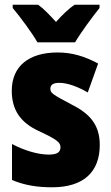

<svg xmlns="http://www.w3.org/2000/svg" viewBox="-20 -786 472 816"><path d="M139 -606H299C323 -647 373 -715 403 -752V-766H297C272 -749 247 -725 218 -693C189 -724 167 -748 142 -766H34V-752C63 -718 118 -644 139 -606ZM404 -170C404 -259 358 -305 282 -343C205 -384 194 -390 194 -409C194 -426 207 -434 232 -434C268 -434 314 -416 353 -393L397 -516C339 -547 286 -563 225 -563C103 -563 30 -505 30 -400C30 -318 68 -265 143 -230C225 -192 237 -180 237 -160C237 -138 221 -129 187 -129C139 -129 80 -148 31 -174V-21C86 2 140 10 201 10C335 10 404 -55 404 -170Z"/></svg>

Font: Noto Sans Sinhala Condensed Black
Style: Regular
Weight: 900
Width: 3
Designer: Jelle Bosma - Monotype Design Team
Foundry: Monotype Imaging Inc.
Version: Version 2.006